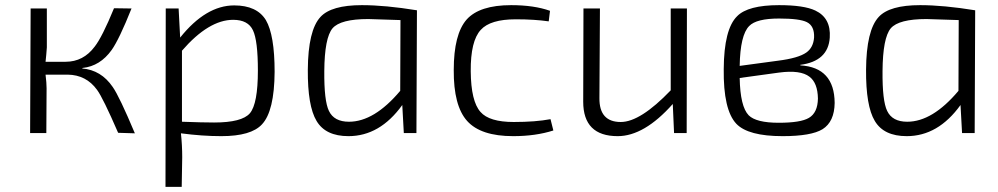

<svg xmlns="http://www.w3.org/2000/svg" viewBox="-20 -517 3878 746"><path d="M299 -251Q373 -245 418 -179Q444 -142 504 1L439 -1Q380 -137 357 -168Q315 -226 243 -227H157Q161 -194 161 -174L160 0H97L99 -484H162V-333Q160 -304 157 -277H235Q304 -277 348 -336Q377 -373 423 -485L491 -484Q443 -364 414 -323Q369 -260 301 -253Z M680 -371Q780 -496 890 -496Q978 -496 1013 -439Q1047 -381 1047 -238Q1046 -85 998 -34Q956 12 840 12Q766 12 683 1Q688 48 688 94L686 209H623L624 -484H674ZM687 -44Q767 -41 812 -41Q920 -41 951 -77Q982 -114 982 -243Q982 -359 963 -399Q944 -440 886 -440Q791 -440 687 -320Z M1549 0 1543 -109Q1456 12 1334 12Q1245 12 1210 -47Q1175 -105 1176 -246Q1177 -399 1225 -451Q1267 -497 1386 -497Q1477 -497 1600 -477L1598 0ZM1536 -439Q1429 -443 1411 -443Q1303 -443 1272 -407Q1241 -370 1240 -241Q1239 -125 1258 -86Q1278 -44 1336 -44Q1434 -44 1535 -164Z M2130 -10Q2061 12 1974 12Q1848 12 1795 -47Q1742 -106 1743 -245Q1743 -384 1793 -441Q1843 -497 1966 -497Q2055 -497 2117 -475L2112 -434Q2057 -442 1984 -442Q1885 -442 1848 -401Q1808 -358 1809 -240Q1810 -123 1847 -82Q1881 -43 1976 -43Q2061 -43 2119 -54Z M2648 0H2599L2594 -113Q2483 12 2380 12Q2246 12 2246 -122L2247 -484H2311L2309 -136Q2308 -43 2392 -43Q2468 -43 2586 -166V-484H2649Z M3090 -263Q3222 -255 3223 -117Q3222 -44 3176 -15Q3132 12 3021 12Q2887 12 2841 -36Q2790 -90 2792 -249Q2793 -404 2844 -454Q2886 -497 3007 -497Q3104 -497 3148 -476Q3209 -447 3204 -371Q3198 -279 3089 -265ZM3002 -281Q3082 -291 3113 -313Q3140 -332 3143 -371Q3145 -416 3115 -431Q3087 -445 3007 -445Q2919 -445 2891 -416Q2856 -381 2854 -261ZM2854 -214Q2856 -103 2889 -69Q2918 -40 3006 -40Q3091 -40 3123 -59Q3157 -79 3158 -134Q3157 -195 3125 -219Q3090 -246 3007 -235Z M3718 0 3712 -109Q3625 12 3503 12Q3414 12 3379 -47Q3344 -105 3345 -246Q3346 -399 3394 -451Q3436 -497 3555 -497Q3646 -497 3769 -477L3767 0ZM3705 -439Q3598 -443 3580 -443Q3472 -443 3441 -407Q3410 -370 3409 -241Q3408 -125 3427 -86Q3447 -44 3505 -44Q3603 -44 3704 -164Z"/></svg>

Font: Taylor Sans Light
Style: Regular
Weight: 300
Italic angle: -8°
Designer: Natanael Gama
Version: Version 1.001 September 8, 2015